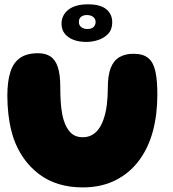

<svg xmlns="http://www.w3.org/2000/svg" viewBox="-20 -827 782 868"><path d="M354.2 20.2Q235.2 20.2 156 -40.2Q76.8 -100.6 41.6 -201Q35.8 -218.2 31.2 -236.4Q26.6 -254.5 23.3 -273.3Q20 -292.1 17.8 -312Q15.5 -331.9 14.4 -352.4Q13.2 -372.9 13.2 -394Q13.2 -458.8 26.8 -501.4Q40.2 -544.1 70.8 -565.2Q101.2 -586.4 151.8 -586.4Q185.9 -586.4 208.1 -571.7Q230.4 -557 241.4 -523.7Q252.5 -490.4 252.5 -433.9Q252.5 -417.2 252.9 -400.6Q253.2 -383.9 254.4 -368.1Q255.5 -352.2 257.2 -337.2Q259 -322.2 261.8 -308.6Q264.5 -294.9 268.4 -282.8Q278.8 -248.5 299.2 -227.6Q319.6 -206.6 354.2 -206.6Q377.2 -206.6 394.8 -216.2Q412.4 -225.8 425.1 -242.6Q437.8 -259.5 446 -281.9Q452 -297.6 456.2 -315.4Q460.4 -333.1 462.8 -352.2Q465.1 -371.4 466.3 -391.4Q467.5 -411.4 467.5 -431Q467.5 -486.4 480.6 -519.9Q493.8 -553.5 519.9 -568.7Q546 -583.9 583.9 -583.9Q627.5 -583.9 650.8 -564.1Q674 -544.2 682.7 -503.4Q691.4 -462.5 691.4 -399.2Q691.4 -377.1 690.1 -355.9Q688.9 -334.6 686.4 -314Q684 -293.4 680.2 -273.8Q676.5 -254.1 671.6 -235.4Q666.6 -216.6 660.1 -198.8Q636.1 -131.6 593.2 -82.5Q550.2 -33.4 490.3 -6.6Q430.4 20.2 354.2 20.2ZM371 -637.5Q319.5 -637.5 288.9 -659.5Q258.2 -681.5 258.2 -719.9Q258.2 -758 288.8 -782.7Q319.4 -807.4 378 -807.4Q433.4 -807.4 460.4 -785.3Q487.4 -763.2 487.4 -725.9Q487.4 -694 469.3 -674.6Q451.2 -655.1 424.4 -646.3Q397.6 -637.5 371 -637.5ZM374.5 -695.9Q394.4 -695.9 403.3 -705.1Q412.2 -714.4 412.2 -727.9Q412.2 -741.6 401.5 -750.3Q390.8 -759 371.9 -759Q357.4 -759 347 -751.4Q336.6 -743.8 336.6 -728Q336.6 -712 347.9 -703.9Q359.1 -695.9 374.5 -695.9Z"/></svg>

Font: Gluten Thin
Style: Regular
Weight: 100
Designer: Tyler Finck
Foundry: Etcetera Type Company
Version: Version 1.300